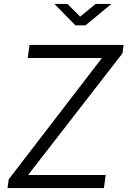

<svg xmlns="http://www.w3.org/2000/svg" viewBox="-20 -950 644 970"><path d="M463 -930 385 -866 321 -930H255L361 -822H412L543 -930ZM18 0H505L514 -66H122L599 -681L604 -723H129L120 -657H495L24 -44Z"/></svg>

Font: United Sans Light
Style: Italic
Weight: 300
Italic angle: -8°
Designer: Pablo Impallari, Rodrigo Fuenzalida (Modified by Dan O. Williams)
Version: Version 1.000;PS 001.000;hotconv 1.0.88;makeotf.lib2.5.64775